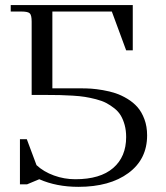

<svg xmlns="http://www.w3.org/2000/svg" viewBox="-20 -722 651 752"><path d="M22 -676.8V-702.1H500V-524.9H474.1L418 -676.8H185.1V-376H297.9Q317.9 -376 337.2 -374.8Q356.4 -373.5 383.3 -368.9Q410.2 -364.3 432.9 -356.7Q455.6 -349.1 479 -335Q502.4 -320.8 518.8 -302Q535.2 -283.2 545.7 -254.9Q556.2 -226.6 556.2 -191.9Q556.2 -98.1 482.9 -44.2Q409.7 9.8 287.1 9.8Q201.2 9.8 133.8 -20L85.9 0H58.1V-176.8H85L123 -75.2Q150.9 -49.3 191.2 -34.7Q231.4 -20 274.9 -20Q372.6 -20 423.3 -64Q474.1 -107.9 474.1 -185.1Q474.1 -210.9 468.3 -232.4Q462.4 -253.9 452.9 -269.8Q443.4 -285.6 427.5 -298.1Q411.6 -310.5 395.8 -318.8Q379.9 -327.1 356.2 -333.3Q332.5 -339.4 312.7 -342.5Q293 -345.7 264.4 -347.4Q235.8 -349.1 214.6 -349.6Q193.4 -350.1 163.1 -350.1H104V-637.2Q104 -662.1 96.9 -669.4Q89.8 -676.8 64.9 -676.8Z"/></svg>

Font: Dihjauti S
Style: Regular
Weight: 400
Designer: T. Christopher White
Version: Version 3.0.0